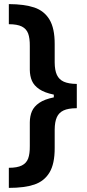

<svg xmlns="http://www.w3.org/2000/svg" viewBox="-20 -768 427 943"><path d="M248.6 -460.9Q248.9 -422.9 259.4 -400.2Q269.9 -377.5 293.3 -366.8Q316.8 -356.2 357.2 -355.8V-236.5H354.4Q315 -236.2 292.1 -225.5Q269.2 -214.8 259.1 -192.1Q248.9 -169.4 248.6 -131.4V-41.2Q248.9 36.6 223 79.4Q197.1 122.2 148.4 138.5Q99.8 154.8 23.4 154.8V56.1Q64.6 56.1 87.2 44.7Q109.7 33.4 118.3 10.5Q126.8 -12.4 126.4 -51.1V-167.6Q126.8 -198.2 136.9 -221.6Q147 -245 172.8 -262.8Q198.5 -280.5 244.3 -289.8V-303.3Q198.9 -312.5 172.9 -330.1Q147 -347.7 136.9 -371.1Q126.8 -394.5 126.4 -424.7V-541.2Q126.8 -580.3 118.3 -603.3Q109.7 -626.4 87.2 -637.8Q64.6 -649.1 23.4 -649.1V-747.9Q99.8 -747.5 148.4 -731.2Q197.1 -714.8 223 -671.9Q248.9 -628.9 248.6 -551.1Z"/></svg>

Font: Riot Sans
Style: Bold
Weight: 600
Designer: Rasmus Andersson
Foundry: rsms
Version: Version 4.001